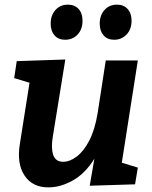

<svg xmlns="http://www.w3.org/2000/svg" viewBox="-20 -794 656 826"><path d="M190 12Q121 13 86.5 -37.5Q52 -88 65 -172L107 -438L41 -458L52 -531L261 -538L207 -205Q199 -157 209 -127.5Q219 -98 252 -98Q280 -98 310 -120.5Q340 -143 364 -189Q388 -235 400 -307L435 -534H573L504 -94L573 -73L561 -1L366 5L386 -111Q346 -47 293 -17.5Q240 12 190 12ZM260 -623Q231 -623 214.5 -642Q198 -661 198 -692Q198 -728 218.5 -751Q239 -774 272 -774Q301 -774 318 -755.5Q335 -737 335 -705Q335 -668 314 -645.5Q293 -623 260 -623ZM471 -623Q442 -623 425.5 -642Q409 -661 409 -692Q409 -728 429.5 -751Q450 -774 483 -774Q512 -774 529 -755.5Q546 -737 546 -705Q546 -668 524.5 -645.5Q503 -623 471 -623Z"/></svg>

Font: Bitter
Style: Bold Italic
Weight: 700
Italic angle: -9°
Designer: Sol Matas, and Bitter project Authors
Foundry: Sol Matas
Version: Version 2.001